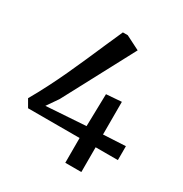

<svg xmlns="http://www.w3.org/2000/svg" viewBox="-172 -878 963 1010"><g transform="rotate(30 309.0 -373.0)"><path d="M365.5 0V-150.5H52.5L26 -196.5Q55 -246.5 83.2 -301.8Q111.5 -357 138.2 -414.5Q165 -472 190.2 -529.8Q215.5 -587.5 239.2 -642Q263 -696.5 285 -745.5H314.5L399.5 -702.5L172 -275L125 -207L366 -223L370.5 -419.5L463 -426.5V-228L598 -235V-150.5H463V0Z"/></g></svg>

Font: Merriweather Light 18pt Medium
Style: Regular
Weight: 500
Version: Version 2.100